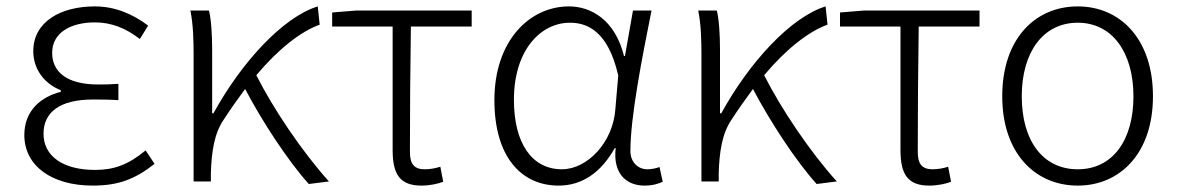

<svg xmlns="http://www.w3.org/2000/svg" viewBox="-20 -567 3679 600"><path d="M270 13C348 13 401 -6 463 -55L435 -97C381 -52 336 -36 277 -36C177 -36 116 -79 116 -149C116 -217 168 -256 270 -256C296 -256 319 -256 350 -254V-305C323 -303 307 -303 287 -303C185 -303 143 -345 143 -402C143 -466 203 -497 276 -497C329 -497 373 -479 417 -445L443 -487C395 -523 340 -547 276 -547C171 -547 84 -500 84 -407C84 -354 115 -307 170 -285V-280C110 -265 56 -223 56 -145C56 -50 140 13 270 13Z M945 8 1008 0C924 -93 834 -227 781 -332C850 -414 919 -468 979 -490L973 -547C863 -513 734 -371 647 -213H643V-412C643 -457 640 -508 633 -534H575C584 -490 585 -438 585 -395V0H639V-26C641 -91 649 -149 679 -193C701 -227 724 -259 746 -289C799 -188 880 -64 945 8Z M1297 13C1324 13 1350 7 1365 1L1356 -46C1341 -41 1324 -38 1307 -38C1275 -38 1261 -54 1261 -92C1261 -219 1262 -350 1264 -484H1454V-534H1092L1018 -528V-484H1207V-98C1207 -22 1230 13 1297 13Z M1726 13C1798 13 1858 -27 1901 -104H1904C1895 -26 1936 13 1994 13C2020 13 2038 7 2051 1L2041 -45C2030 -41 2016 -38 2003 -38C1974 -38 1950 -60 1950 -95C1950 -200 1986 -385 2016 -534H1958L1933 -392H1930C1902 -505 1827 -547 1758 -547C1635 -547 1525 -440 1525 -254C1525 -78 1608 13 1726 13ZM1736 -38C1641 -38 1586 -121 1586 -255C1586 -411 1670 -496 1761 -496C1813 -496 1880 -472 1912 -331L1903 -226C1896 -123 1816 -38 1736 -38Z M2532 8 2595 0C2511 -93 2421 -227 2368 -332C2437 -414 2506 -468 2566 -490L2560 -547C2450 -513 2321 -371 2234 -213H2230V-412C2230 -457 2227 -508 2220 -534H2162C2171 -490 2172 -438 2172 -395V0H2226V-26C2228 -91 2236 -149 2266 -193C2288 -227 2311 -259 2333 -289C2386 -188 2467 -64 2532 8Z M2884 13C2911 13 2937 7 2952 1L2943 -46C2928 -41 2911 -38 2894 -38C2862 -38 2848 -54 2848 -92C2848 -219 2849 -350 2851 -484H3041V-534H2679L2605 -528V-484H2794V-98C2794 -22 2817 13 2884 13Z M3348 13C3480 13 3583 -88 3583 -266C3583 -446 3480 -547 3348 -547C3215 -547 3112 -446 3112 -266C3112 -88 3215 13 3348 13ZM3348 -38C3239 -38 3173 -127 3173 -266C3173 -403 3239 -496 3348 -496C3456 -496 3522 -403 3522 -266C3522 -127 3456 -38 3348 -38Z"/></svg>

Font: GenYoGothic2 TW L
Style: Regular
Weight: 300
Version: Version 2.100;PS 2.1;hotconv 16.6.51;makeotf.lib2.5.65220 DE